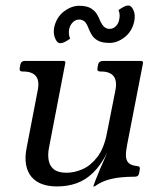

<svg xmlns="http://www.w3.org/2000/svg" viewBox="-20 -659 579 690"><path d="M184.8 11Q154.2 11 131 2.5Q107.8 -6 93 -23.6Q78.2 -41.2 73.5 -68Q68.8 -94.8 76.2 -130.2L115.5 -334Q122.5 -369 109 -385.5Q95.5 -402 63.5 -402H61Q48 -402 51 -415L53 -427Q56 -440 69 -440H208.2Q216.8 -440 214.5 -431.5L156.2 -129Q151.2 -104.5 154.8 -83.8Q158.2 -63 173.4 -50.6Q188.5 -38.2 219.5 -38.2Q247.5 -38.2 276.9 -51.1Q306.2 -64 330 -95Q353.8 -126 364.2 -180.2L394.5 -333.2Q401.5 -368.2 388.4 -385.1Q375.2 -402 343.2 -402H340.8Q327.5 -402 330.5 -415L332.5 -427Q335.5 -440 350.2 -440H486.5Q495.2 -440 493.8 -431.5L437.5 -142Q432.5 -117.5 432.5 -100.6Q432.5 -83.8 441.6 -74Q450.8 -64.2 474 -62Q484.5 -61 482.5 -50L479.5 -35.2Q477.5 -24 464.8 -24Q439 -24 414.4 -21.6Q389.8 -19.2 367.2 -12.5Q344.8 -5.8 325.8 7Q320.8 11 318 11H316.8Q314.8 11 315.5 9.8Q315.8 8.5 321.6 -7.2Q327.5 -23 338.8 -49.6Q350 -76.2 365.2 -110Q342.2 -65.2 315.1 -38.8Q288 -12.2 255.6 -0.6Q223.2 11 184.8 11ZM339.5 -585.2Q347 -568.5 355.1 -561.9Q363.2 -555.2 373.2 -555.2Q386.8 -555.2 396.2 -564.8Q405.8 -574.2 408.2 -588Q410.2 -596.2 410 -604.9Q409.8 -613.5 406 -622.8Q413.8 -628.5 423.5 -633.9Q433.2 -639.2 441.5 -639.2Q451.8 -639.2 459.4 -622.9Q467 -606.5 462.8 -584Q455.2 -547 428.8 -525.9Q402.2 -504.8 373.8 -504.8Q346.5 -504.8 331.8 -513.1Q317 -521.5 309.8 -533.6Q302.5 -545.8 298.2 -557Q291.8 -574.8 283.6 -581.8Q275.5 -588.8 264.8 -588.8Q251.2 -588.8 241.2 -578.4Q231.2 -568 228.8 -555Q224.8 -537.5 232 -520.2Q224.5 -514.5 214.5 -509.1Q204.5 -503.8 195.5 -503.8Q186 -503.8 178.5 -520.2Q171 -536.8 174.2 -558Q181.8 -596 208.9 -617.1Q236 -638.2 264.5 -638.2Q290.8 -638.2 305.4 -629.8Q320 -621.2 327.8 -608.8Q335.5 -596.2 339.5 -585.2Z"/></svg>

Font: Young Serif Light
Style: Italic
Weight: 300
Italic angle: -10.979°
Designer: Bastien Sozeau
Foundry: NBR — Bastien Sozeau
Version: Version 5.001